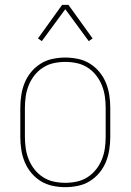

<svg xmlns="http://www.w3.org/2000/svg" viewBox="-20 -766 540 794"><path d="M250 8Q224 8 197.5 2.5Q171 -3 148.5 -17Q126 -31 109 -51.5Q92 -72 82 -96.5Q72 -121 68 -147.5Q64 -174 64 -200V-320Q64 -346 68 -372.5Q72 -399 82 -423.5Q92 -448 109 -468.5Q126 -489 148.5 -503Q171 -517 197.5 -522.5Q224 -528 250 -528Q276 -528 302.5 -522.5Q329 -517 351.5 -503Q374 -489 391 -468.5Q408 -448 418 -423.5Q428 -399 432 -372.5Q436 -346 436 -320V-200Q436 -174 432 -147.5Q428 -121 418 -96.5Q408 -72 391 -51.5Q374 -31 351.5 -17Q329 -3 302.5 2.5Q276 8 250 8ZM250 -10Q274 -10 297.5 -15Q321 -20 341.5 -33Q362 -46 377 -65Q392 -84 401 -106Q410 -128 413.5 -152Q417 -176 417 -200V-320Q417 -344 413.5 -368Q410 -392 401 -414Q392 -436 377 -455Q362 -474 341.5 -487Q321 -500 297.5 -505Q274 -510 250 -510Q226 -510 202.5 -505Q179 -500 158.5 -487Q138 -474 123 -455Q108 -436 99 -414Q90 -392 86.5 -368Q83 -344 83 -320V-200Q83 -176 86.5 -152Q90 -128 99 -106Q108 -84 123 -65Q138 -46 158.5 -33Q179 -20 202.5 -15Q226 -10 250 -10ZM153 -596 137 -607 237 -746H263L363 -607L347 -596L250 -728Z"/></svg>

Font: Iosevka Curly Thin
Style: Regular
Weight: 100
Monospace: yes
Designer: Belleve Invis
Foundry: Belleve Invis
Version: Version 22.1.2; ttfautohint (v1.8.4)